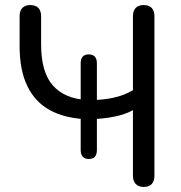

<svg xmlns="http://www.w3.org/2000/svg" viewBox="-20 -732 716 759"><path d="M548 7Q527.5 7 516.5 -4.8Q505.5 -16.5 505.5 -37V-296.5Q475.5 -279.5 431.2 -270.8Q387 -262 345 -261.5L363 -274.5V-138.5Q363 -103.5 331 -103.5Q316 -103.5 307.5 -112.2Q299 -121 299 -138.5V-274.5L316 -261Q233.5 -265.5 176 -297.2Q118.5 -329 88 -391.8Q57.5 -454.5 57.5 -550.5V-668Q57.5 -689.5 68.5 -700.8Q79.5 -712 100 -712Q120.5 -712 131.5 -700.8Q142.5 -689.5 142.5 -668V-556.5Q142.5 -446.5 189 -394.2Q235.5 -342 321.5 -337L299 -326.5V-482Q299 -517 331 -517Q346.5 -517 354.8 -508.2Q363 -499.5 363 -482V-326.5L342 -336.5Q384.5 -336.5 427.5 -345.5Q470.5 -354.5 505.5 -375.5V-668Q505.5 -689.5 516.5 -700.8Q527.5 -712 548 -712Q568.5 -712 579.5 -700.8Q590.5 -689.5 590.5 -668V-37Q590.5 -16.5 580 -4.8Q569.5 7 548 7Z"/></svg>

Font: Nunito ExtraLight
Style: Regular
Weight: 200
Designer: Vernon Adams
Foundry: Vernon Adams
Version: Version 3.602;April 4, 2023;FontCreator 14.0.0.2856 64-bit